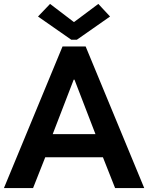

<svg xmlns="http://www.w3.org/2000/svg" viewBox="-21 -956 753 976"><path d="M-1 0 296.8 -719.7H414.4L712.2 0H564.1L487.9 -192.8L475.1 -246.1L357.6 -551H353.6L236.1 -246.1L223.3 -192.8L147.1 0ZM158.6 -156.5V-274.1H552.6V-156.5ZM233.5 -936.1 353.6 -844.6H356.4L478.8 -936.1L538.4 -872L369.5 -753.9H341.5L172.2 -872Z"/></svg>

Font: Reddit Sans
Style: Regular
Weight: 400
Designer: Stephen Hutchings
Foundry: Reddit
Version: Version 1.014